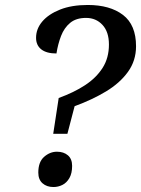

<svg xmlns="http://www.w3.org/2000/svg" viewBox="-20 -744 567 772"><path d="M216 -350Q277 -372 322 -401.5Q367 -431 392.5 -471Q418 -511 418 -565Q418 -616 392 -644Q366 -672 326 -672Q286 -672 262 -652Q238 -632 225.5 -599.5Q213 -567 207 -529Q167 -529 146 -545.5Q125 -562 125 -592Q125 -628 150 -657.5Q175 -687 221.5 -705.5Q268 -724 333 -724Q422 -724 474.5 -684Q527 -644 527 -558Q527 -500 494.5 -455Q462 -410 406.5 -376.5Q351 -343 280 -317L251 -206H194ZM195 8Q168 8 151 -7Q134 -22 134 -50Q134 -93 157.5 -113.5Q181 -134 209 -134Q236 -134 253 -119.5Q270 -105 270 -77Q270 -47 259 -28Q248 -9 231 -0.5Q214 8 195 8Z"/></svg>

Font: ET Text
Style: Italic
Weight: 470
Italic angle: -12°
Designer: Monotype Design Team
Foundry: Monotype Imaging Inc.
Version: Version 2.009